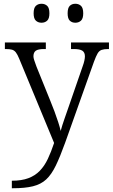

<svg xmlns="http://www.w3.org/2000/svg" viewBox="-20 -762 600 1022"><path d="M43 200Q95 200 131 186.5Q167 173 192 147Q217 121 234.5 84Q252 47 268 -1L82 -450Q73 -472 64.5 -483Q56 -494 44 -497.5Q32 -501 9 -501H6V-536H224V-501H214Q183 -501 170.5 -492Q158 -483 158 -462Q158 -454 162 -442Q166 -430 174 -408L248 -225Q259 -199 270 -169Q281 -139 290 -111.5Q299 -84 303 -65Q311 -95 322.5 -127.5Q334 -160 346 -195L420 -409Q426 -425 429 -439Q432 -453 432 -462Q432 -483 418.5 -492Q405 -501 373 -501H358V-536H560V-501H556Q534 -501 521 -496.5Q508 -492 499.5 -477.5Q491 -463 480 -433L327 -3Q300 72 277 119.5Q254 167 226 193Q198 219 155.5 229.5Q113 240 49 240H43ZM381 -641Q363 -641 351.5 -652Q340 -663 340 -691Q340 -720 351.5 -731Q363 -742 381 -742Q399 -742 411 -731Q423 -720 423 -691Q423 -663 411 -652Q399 -641 381 -641ZM201 -641Q183 -641 171 -652Q159 -663 159 -691Q159 -720 171 -731Q183 -742 201 -742Q219 -742 231 -731Q243 -720 243 -691Q243 -663 231 -652Q219 -641 201 -641Z"/></svg>

Font: Noto Serif Tibetan Light
Style: Regular
Weight: 300
Version: Version 2.103